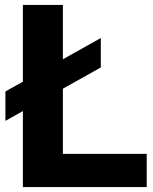

<svg xmlns="http://www.w3.org/2000/svg" viewBox="-20 -760 620 780"><path d="M2 -269V-388.5L389.5 -605.5V-486ZM73 0V-740H235.5V-135H576V0Z"/></svg>

Font: Encode Sans SC
Style: Bold
Weight: 700
Version: Version 3.002